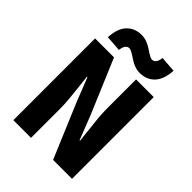

<svg xmlns="http://www.w3.org/2000/svg" viewBox="-242 -968 1083 1083"><g transform="rotate(45 300.0 -426.0)"><path d="M66 0V-652H217L354 -328L410 -184H414Q413 -199 406.5 -253Q400 -307 396.5 -346.5Q393 -386 393 -421V-652H534V0H383L246 -325L190 -467H186Q188 -447 194 -396Q200 -345 203.5 -305Q207 -265 207 -231V0ZM381 -692Q341 -692 298.5 -721Q256 -750 244 -750Q212 -750 207 -701L112 -708Q116 -781 150 -816.5Q184 -852 239 -852Q279 -852 321.5 -823Q364 -794 376 -794Q408 -794 413 -843L508 -836Q504 -764 470 -728Q436 -692 381 -692Z"/></g></svg>

Font: TypoPRO Source Code Pro
Style: Bold
Weight: 700
Monospace: yes
Designer: Paul D. Hunt, Teo Tuominen
Foundry: Adobe Systems Incorporated
Version: Version 2.010;PS 1.0;hotconv 1.0.84;makeotf.lib2.5.63406